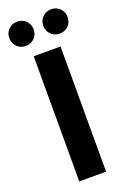

<svg xmlns="http://www.w3.org/2000/svg" viewBox="-192 -955 666 1009"><g transform="rotate(-20 141.0 -450.5)"><path d="M66 0V-700H216V0ZM45 -765Q17 -765 -2.5 -784.5Q-22 -804 -22 -833Q-22 -862 -2.5 -881.5Q17 -901 45 -901Q75 -901 94.5 -881.5Q114 -862 114 -833Q114 -804 94.5 -784.5Q75 -765 45 -765ZM236 -765Q207 -765 187.5 -784.5Q168 -804 168 -833Q168 -862 187.5 -881.5Q207 -901 236 -901Q265 -901 284.5 -881.5Q304 -862 304 -833Q304 -804 284.5 -784.5Q265 -765 236 -765Z"/></g></svg>

Font: DM Sans 20pt Black
Style: Regular
Weight: 900
Version: Version 4.004;gftools[0.9.30]